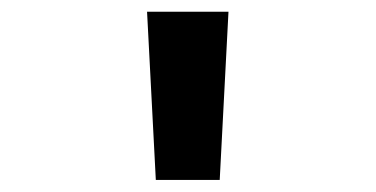

<svg xmlns="http://www.w3.org/2000/svg" viewBox="-20 -752 626 320"><path d="M225.1 -732.4H360.8L346.2 -452.1H239.7Z"/></svg>

Font: Consola Mono
Style: Bold
Weight: 700
Monospace: yes
Designer: Wojciech Kalinowski "wmk69" (wmk69@o2.pl)
Foundry: Wojciech Kalinowski "wmk69" (wmk69@o2.pl)
Version: Version 2.1.0